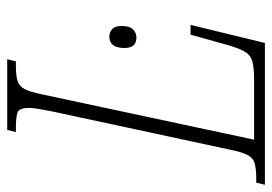

<svg xmlns="http://www.w3.org/2000/svg" viewBox="-152 -623 754 532"><g transform="rotate(-90 225.0 -357.0)"><path d="M-21 0 -15 -24H-5Q24 -24 39 -28.5Q54 -33 62 -49Q70 -65 77 -100L183 -593Q187 -613 189.5 -629Q192 -645 192 -652Q192 -678 182 -684Q172 -690 137 -690H125L131 -714H327L321 -690H311Q282 -690 267 -685.5Q252 -681 244 -665.5Q236 -650 229 -615L104 -30H273Q306 -30 323 -35.5Q340 -41 349.5 -58.5Q359 -76 369 -113L395 -206H422L372 0ZM387 -356Q358 -356 358 -389Q358 -431 390 -431Q402 -431 410.5 -423Q419 -415 419 -397Q419 -375 409.5 -365.5Q400 -356 387 -356Z"/></g></svg>

Font: Noto Serif ExtraCondensed ExtraLight
Style: Italic
Weight: 200
Width: 2
Italic angle: -12°
Designer: Monotype Design Team
Foundry: Monotype Imaging Inc.
Version: Version 2.014; ttfautohint (v1.8.4.7-5d5b)